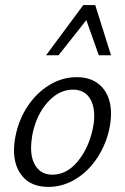

<svg xmlns="http://www.w3.org/2000/svg" viewBox="-20 -726 491 754"><path d="M35 -136Q35 -162 41 -192Q54 -257 89 -309.5Q124 -362 174.5 -392.5Q225 -423 281 -423Q345 -423 380.5 -384Q416 -345 416 -280Q416 -253 410 -223Q397 -160 362.5 -107Q328 -54 277.5 -23Q227 8 170 8Q105 8 70 -31.5Q35 -71 35 -136ZM344 -219Q350 -246 350 -270Q350 -318 328.5 -346Q307 -374 266 -374Q212 -374 167.5 -325Q123 -276 107 -197Q102 -167 102 -146Q102 -97 124 -68.5Q146 -40 186 -40Q242 -40 285 -92Q328 -144 344 -219ZM307 -706H354L416 -509H368L319 -647L210 -509H161Z"/></svg>

Font: LXGW Bright GB
Style: Italic
Weight: 400
Italic angle: -12°
Designer: Christian Thalmann (Catharsis Fonts)
Foundry: LXGW / Christian Thalmann (Catharsis Fonts) / Fontworks Inc.
Version: Version 5.510